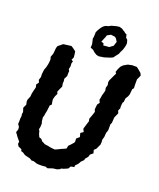

<svg xmlns="http://www.w3.org/2000/svg" viewBox="-157 -948 875 1059"><g transform="rotate(20 280.0 -418.5)"><path d="M252 16 238 11 220 13H195L184 11L166 5L155 6L142 -2L125 -6L110 -10L95 -20L84 -23L80 -34L61 -42L53 -55L55 -68L47 -78L37 -90L28 -103L21 -112L27 -130L26 -144L16 -159L17 -171V-192L19 -207L17 -215L19 -230L12 -252L22 -274L18 -291L19 -302L28 -324L29 -339L32 -354L37 -374L39 -382L35 -397L46 -412L40 -426L46 -445L45 -461L47 -477L48 -488L55 -506L59 -524L61 -538L62 -554L58 -568L64 -584L66 -591L69 -623L73 -636L87 -647L99 -657L114 -659L145 -663L149 -661L161 -653L175 -642L178 -621L179 -608L172 -592L182 -586L178 -573L179 -555L175 -538L181 -529L180 -516V-499L170 -480L172 -467L171 -453L174 -435L165 -416L158 -399L163 -388L155 -372L150 -354V-346L154 -322L145 -314L141 -281L137 -262L136 -253L132 -239L134 -218L138 -205L137 -184L134 -171L140 -160L143 -147L151 -129L164 -125L174 -113L187 -107L191 -104L212 -101L232 -97L254 -95L270 -102L286 -110L300 -116L313 -122L317 -140L327 -150L343 -168L345 -176L344 -192L361 -207L355 -229L371 -240L363 -257L368 -274L378 -306L375 -320L381 -336L385 -347L391 -366L386 -378L387 -394L389 -408L399 -422L392 -437L395 -452L397 -466L402 -483L405 -495L402 -511L407 -529L404 -545L406 -556L415 -575L422 -590L429 -604L423 -612L429 -630L438 -648L450 -660L462 -667L473 -673L497 -678H523L533 -671L545 -661L554 -653L560 -640L548 -613V-592V-581L549 -562L542 -554L540 -536L539 -523L534 -509L524 -493L522 -472L517 -465L515 -444L516 -432L509 -417L515 -402L509 -389L502 -373L501 -356L500 -341L495 -330V-311V-296L489 -278L487 -253L482 -236L483 -222L482 -207L476 -194L468 -177L457 -167L462 -148L446 -135L442 -121L428 -104L427 -96L412 -81L403 -65L389 -51V-41L369 -37L360 -22L337 -12L322 -8L319 -3L301 4L282 6L269 10ZM307 -661 292 -664 277 -673 265 -684 248 -691 249 -711 246 -725 242 -741 244 -752 245 -769V-780L251 -793L260 -808L268 -819L277 -827L286 -832L301 -836L313 -843L328 -847L343 -851L359 -853L376 -848L385 -841L389 -840L400 -831L409 -827L413 -809L423 -800L428 -782L427 -770L424 -757L419 -741L411 -725L406 -712L392 -694L384 -683L369 -676L350 -670L334 -665L325 -664ZM309 -726 344 -729 350 -734 364 -744 372 -770 361 -787 353 -793 329 -796 309 -785 305 -773 292 -742 307 -737Z"/></g></svg>

Font: Winky Rough Medium
Style: Italic
Weight: 500
Italic angle: -8.97852°
Designer: Simon Atzbach
Foundry: typofactur
Version: Version 1.206; ttfautohint (v1.8.4.7-5d5b)